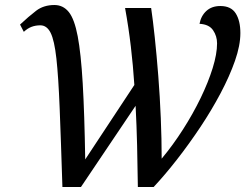

<svg xmlns="http://www.w3.org/2000/svg" viewBox="-20 -746 1002 766"><path d="M229 0Q223 -190 218 -315Q213 -440 205 -512.5Q197 -585 182 -615Q167 -645 141 -645Q122 -645 106 -639Q90 -633 75 -619L60 -648Q94 -680 124 -703Q154 -726 197 -726Q232 -726 254.5 -698Q277 -670 290 -601.5Q303 -533 310 -413.5Q317 -294 320 -110L516 -407Q511 -484 502 -560.5Q493 -637 479 -714H583Q590 -667 597.5 -596.5Q605 -526 611.5 -443Q618 -360 621.5 -275Q625 -190 625 -113Q670 -167 710 -229.5Q750 -292 780.5 -355Q811 -418 828.5 -474.5Q846 -531 846 -573Q846 -602 830 -625.5Q814 -649 776 -651Q782 -683 803.5 -702.5Q825 -722 859 -722Q902 -722 920.5 -692.5Q939 -663 939 -614Q939 -565 917.5 -503.5Q896 -442 860 -374Q824 -306 779 -238.5Q734 -171 686 -109.5Q638 -48 593 0H530Q529 -85 527 -165.5Q525 -246 521 -324L303 0Z"/></svg>

Font: NotoSerif-Italic
Style: Regular
Weight: 400
Italic angle: -12°
Designer: Monotype Design Team
Foundry: Monotype Imaging Inc.
Version: Version 2.007; ttfautohint (v1.8) -l 8 -r 50 -G 200 -x 14 -D